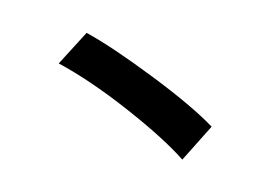

<svg xmlns="http://www.w3.org/2000/svg" viewBox="-67 -757 1134 802"><g transform="rotate(-10 500.0 -355.5)"><path d="M207 -545.9 343.8 -651.4Q437.5 -576.2 580.6 -425.3Q723.6 -274.4 790 -174.8L645.5 -60.5Q585 -160.2 455.1 -306.2Q325.2 -452.1 207 -545.9Z"/></g></svg>

Font: GenEi M Gothic v2 Heavy
Style: Regular
Weight: 800
Version: Version 2.0